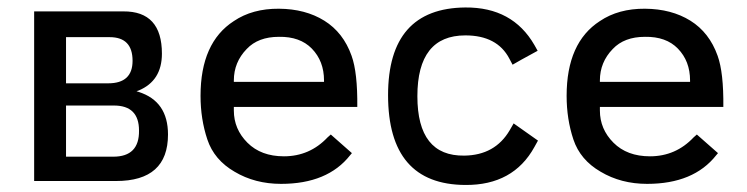

<svg xmlns="http://www.w3.org/2000/svg" viewBox="-20 -495 2039 524"><path d="M296.9 -1H73.2V-463.9H316.4Q421.9 -464.8 421.9 -348.6Q421.9 -274.4 358.4 -248L352.5 -246.1L358.4 -244.1Q438.5 -218.8 438.5 -127.9Q438.5 -1 296.9 -1ZM160.2 -267.6H275.4Q341.8 -267.6 341.8 -329.1Q341.8 -393.6 279.3 -393.6H160.2ZM160.2 -67.4H289.1Q360.4 -67.4 359.4 -138.7Q359.4 -207 291 -207H160.2Z M618.2 -271.5H864.3V-275.4Q864.3 -328.1 831.1 -362.3Q798.8 -395.5 741.2 -394.5Q684.6 -394.5 653.3 -361.3Q618.2 -325.2 618.2 -275.4ZM618.2 -203.1V-193.4Q618.2 -142.6 655.3 -105.5Q692.4 -68.4 754.9 -68.4Q825.2 -68.4 874 -120.1L882.8 -127.9Q925.8 -89.8 940.4 -77.1L935.5 -71.3Q874 6.8 747.1 6.8Q675.8 6.8 620.1 -26.4Q564.5 -58.6 545.9 -114.3Q527.3 -169.9 527.3 -233.4Q527.3 -378.9 618.2 -437.5Q668.9 -471.7 741.2 -471.2Q813.5 -470.7 865.2 -438.5Q917 -406.2 939.5 -342.8Q956.1 -296.9 955.1 -203.1Z M1119.1 -232.4Q1119.1 -68.4 1247.1 -70.3Q1331.1 -71.3 1371.1 -139.6L1381.8 -158.2L1448.2 -111.3L1438.5 -93.8Q1380.9 10.7 1250 9.8Q1039.1 8.8 1039.1 -235.4Q1039.1 -472.7 1250 -474.6Q1378.9 -475.6 1438.5 -372.1L1447.3 -356.4Q1391.6 -326.2 1378.9 -318.4L1370.1 -335Q1336.9 -398.4 1250 -398.4Q1119.1 -398.4 1119.1 -232.4Z M1617.2 -271.5H1863.3V-275.4Q1863.3 -328.1 1830.1 -362.3Q1797.9 -395.5 1740.2 -394.5Q1683.6 -394.5 1652.3 -361.3Q1617.2 -325.2 1617.2 -275.4ZM1617.2 -203.1V-193.4Q1617.2 -142.6 1654.3 -105.5Q1691.4 -68.4 1753.9 -68.4Q1824.2 -68.4 1873 -120.1L1881.8 -127.9Q1924.8 -89.8 1939.5 -77.1L1934.6 -71.3Q1873 6.8 1746.1 6.8Q1674.8 6.8 1619.1 -26.4Q1563.5 -58.6 1544.9 -114.3Q1526.4 -169.9 1526.4 -233.4Q1526.4 -378.9 1617.2 -437.5Q1668 -471.7 1740.2 -471.2Q1812.5 -470.7 1864.3 -438.5Q1916 -406.2 1938.5 -342.8Q1955.1 -296.9 1954.1 -203.1Z"/></svg>

Font: BF_TEXT
Style: Regular
Weight: 400
Foundry: EA DICE
Version: Version 1.404